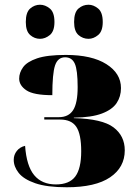

<svg xmlns="http://www.w3.org/2000/svg" viewBox="-20 -781 564 811"><path d="M262 10Q178 10 129 -7Q80 -24 59 -50.5Q38 -77 38 -106Q38 -127 51 -143.5Q64 -160 86 -165Q92 -80 124.5 -41Q157 -2 216 -2Q273 -2 298 -35.5Q323 -69 323 -142Q323 -214 302.5 -245Q282 -276 234 -276H167V-286H228Q270 -286 289 -316Q308 -346 308 -413Q308 -485 296 -512Q284 -539 255 -539Q224 -539 212.5 -504.5Q201 -470 201 -379Q122 -379 91.5 -399.5Q61 -420 61 -449Q61 -474 77.5 -497Q94 -520 136.5 -534.5Q179 -549 258 -549Q368 -549 429.5 -510Q491 -471 491 -409Q491 -373 472.5 -345.5Q454 -318 410.5 -301.5Q367 -285 292 -284V-282Q412 -279 459.5 -243Q507 -207 507 -146Q507 -74 445 -32Q383 10 262 10ZM354 -617Q330 -617 311.5 -633Q293 -649 293 -688Q293 -729 311.5 -745Q330 -761 354 -761Q375 -761 394.5 -745Q414 -729 414 -688Q414 -649 394.5 -633Q375 -617 354 -617ZM149 -617Q126 -617 107.5 -633Q89 -649 89 -688Q89 -729 107.5 -745Q126 -761 149 -761Q171 -761 190.5 -745Q210 -729 210 -688Q210 -649 190.5 -633Q171 -617 149 -617Z"/></svg>

Font: Noto Serif Display SemiCondensed Black
Style: Regular
Weight: 900
Width: 4
Designer: Monotype Design Team
Foundry: Monotype Imaging Inc.
Version: Version 2.009